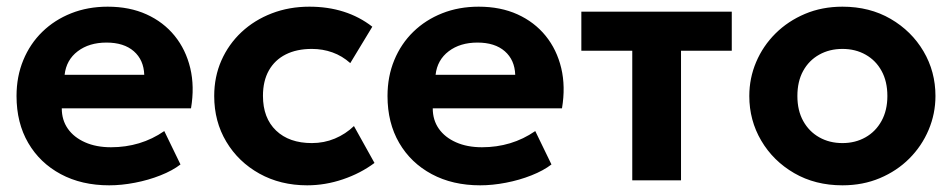

<svg xmlns="http://www.w3.org/2000/svg" viewBox="-20 -540 2851 575"><path d="M307 15Q224.5 15 162 -18.5Q99.5 -52 64.5 -112Q29.5 -172 29.5 -252.5Q29.5 -311 49.8 -360Q70 -409 106.8 -444.8Q143.5 -480.5 193.2 -500.2Q243 -520 302.5 -520Q368 -520 418.8 -497Q469.5 -474 503 -432.8Q536.5 -391.5 549.8 -336Q563 -280.5 552 -215.5H165Q165 -180.5 183.2 -154.5Q201.5 -128.5 234.8 -113.8Q268 -99 312.5 -99Q356.5 -99 396.5 -111Q436.5 -123 472 -147.5L520.5 -47.5Q496.5 -29 460.5 -14.8Q424.5 -0.5 384.2 7.2Q344 15 307 15ZM173.5 -316H412Q410.5 -360.5 380.8 -386.5Q351 -412.5 299 -412.5Q247 -412.5 212.8 -386.5Q178.5 -360.5 173.5 -316Z M900 15Q820 15 757 -20Q694 -55 657.8 -115.5Q621.5 -176 621.5 -252.5Q621.5 -310 643 -358.8Q664.5 -407.5 703.2 -443.8Q742 -480 794 -500Q846 -520 906.5 -520Q962 -520 1009.2 -505Q1056.5 -490 1095 -460L1029 -351Q1005 -372.5 975.8 -383Q946.5 -393.5 914 -393.5Q868.5 -393.5 835.8 -377Q803 -360.5 785.2 -329Q767.5 -297.5 767.5 -253Q767.5 -186.5 806.8 -149Q846 -111.5 914 -111.5Q950.5 -111.5 982.8 -125Q1015 -138.5 1040 -162.5L1101.5 -52Q1060 -21 1007 -3Q954 15 900 15Z M1418 15Q1335.5 15 1273 -18.5Q1210.5 -52 1175.5 -112Q1140.5 -172 1140.5 -252.5Q1140.5 -311 1160.8 -360Q1181 -409 1217.8 -444.8Q1254.5 -480.5 1304.2 -500.2Q1354 -520 1413.5 -520Q1479 -520 1529.8 -497Q1580.5 -474 1614 -432.8Q1647.5 -391.5 1660.8 -336Q1674 -280.5 1663 -215.5H1276Q1276 -180.5 1294.2 -154.5Q1312.5 -128.5 1345.8 -113.8Q1379 -99 1423.5 -99Q1467.5 -99 1507.5 -111Q1547.5 -123 1583 -147.5L1631.5 -47.5Q1607.5 -29 1571.5 -14.8Q1535.5 -0.5 1495.2 7.2Q1455 15 1418 15ZM1284.5 -316H1523Q1521.5 -360.5 1491.8 -386.5Q1462 -412.5 1410 -412.5Q1358 -412.5 1323.8 -386.5Q1289.5 -360.5 1284.5 -316Z M1873.5 0V-388H1721V-505H2171.5V-388H2019.5V0Z M2503 15Q2421.5 15 2358.5 -21.5Q2295.5 -58 2259.8 -118.8Q2224 -179.5 2224 -252.5Q2224 -306 2244.5 -354.2Q2265 -402.5 2302.5 -439.8Q2340 -477 2391 -498.5Q2442 -520 2503 -520Q2584.5 -520 2647.2 -483.5Q2710 -447 2745.8 -386.2Q2781.5 -325.5 2781.5 -252.5Q2781.5 -199.5 2761 -151Q2740.5 -102.5 2703.2 -65.2Q2666 -28 2615 -6.5Q2564 15 2503 15ZM2503 -111.5Q2541.5 -111.5 2572 -128.8Q2602.5 -146 2620 -177.8Q2637.5 -209.5 2637.5 -252.5Q2637.5 -296 2620.2 -327.5Q2603 -359 2572.5 -376.2Q2542 -393.5 2503 -393.5Q2464 -393.5 2433.2 -376.2Q2402.5 -359 2385.2 -327.5Q2368 -296 2368 -252.5Q2368 -209 2385.5 -177.5Q2403 -146 2433.5 -128.8Q2464 -111.5 2503 -111.5Z"/></svg>

Font: Geologica SemiBold
Style: Regular
Weight: 600
Designer: Sindre Bremnes, Frode Helland
Foundry: Monokrom Skriftforlag AS
Version: Version 1.010;gftools[0.9.28]